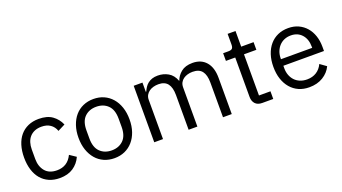

<svg xmlns="http://www.w3.org/2000/svg" viewBox="-55 -1148 2936 1648"><g transform="rotate(-20 1413.0 -323.5)"><path d="M277 12Q223 12 180 -7Q137 -26 107.5 -61Q78 -96 62.5 -146Q47 -196 47 -258Q47 -320 62.5 -370Q78 -420 107.5 -455Q137 -490 180 -509Q223 -528 277 -528Q354 -528 400.5 -494.5Q447 -461 470 -407L403 -373Q389 -413 357 -435Q325 -457 277 -457Q241 -457 214 -445.5Q187 -434 169 -413.5Q151 -393 142 -364.5Q133 -336 133 -302V-214Q133 -146 169.5 -102.5Q206 -59 277 -59Q374 -59 417 -149L475 -110Q450 -54 400.5 -21Q351 12 277 12Z M777 12Q725 12 682 -7Q639 -26 608.5 -61.5Q578 -97 561 -146.5Q544 -196 544 -258Q544 -319 561 -369Q578 -419 608.5 -454.5Q639 -490 682 -509Q725 -528 777 -528Q829 -528 871.5 -509Q914 -490 945 -454.5Q976 -419 993 -369Q1010 -319 1010 -258Q1010 -196 993 -146.5Q976 -97 945 -61.5Q914 -26 871.5 -7Q829 12 777 12ZM777 -59Q842 -59 883 -99Q924 -139 924 -221V-295Q924 -377 883 -417Q842 -457 777 -457Q712 -457 671 -417Q630 -377 630 -295V-221Q630 -139 671 -99Q712 -59 777 -59Z M1142 0V-516H1222V-432H1226Q1235 -452 1246.5 -469.5Q1258 -487 1274.5 -500Q1291 -513 1313 -520.5Q1335 -528 1365 -528Q1416 -528 1459 -503.5Q1502 -479 1523 -423H1525Q1539 -465 1577.5 -496.5Q1616 -528 1682 -528Q1761 -528 1805.5 -476.5Q1850 -425 1850 -331V0H1770V-317Q1770 -386 1743 -421Q1716 -456 1657 -456Q1633 -456 1611.5 -450Q1590 -444 1573 -432Q1556 -420 1546 -401.5Q1536 -383 1536 -358V0H1456V-317Q1456 -386 1429 -421Q1402 -456 1345 -456Q1321 -456 1299 -450Q1277 -444 1260 -432Q1243 -420 1232.5 -401.5Q1222 -383 1222 -358V0Z M2129 0Q2087 0 2065.5 -23.5Q2044 -47 2044 -85V-446H1959V-516H2007Q2033 -516 2042.5 -526.5Q2052 -537 2052 -563V-659H2124V-516H2237V-446H2124V-70H2229V0Z M2556 12Q2503 12 2460.5 -7Q2418 -26 2387.5 -61.5Q2357 -97 2340.5 -146.5Q2324 -196 2324 -258Q2324 -319 2340.5 -369Q2357 -419 2387.5 -454.5Q2418 -490 2460.5 -509Q2503 -528 2556 -528Q2608 -528 2649 -509Q2690 -490 2719 -456.5Q2748 -423 2763.5 -377Q2779 -331 2779 -276V-238H2408V-214Q2408 -181 2418.5 -152.5Q2429 -124 2448.5 -103Q2468 -82 2496.5 -70Q2525 -58 2561 -58Q2610 -58 2646.5 -81Q2683 -104 2703 -147L2760 -106Q2735 -53 2682 -20.5Q2629 12 2556 12ZM2556 -461Q2523 -461 2496 -449.5Q2469 -438 2449.5 -417Q2430 -396 2419 -367.5Q2408 -339 2408 -305V-298H2693V-309Q2693 -378 2655.5 -419.5Q2618 -461 2556 -461Z"/></g></svg>

Font: IBM Plex Sans Hebrew
Style: Regular
Weight: 400
Designer: Mike Abbink, Paul van der Laan, Pieter van Rosmalen, Yanek Iontef
Foundry: Bold Monday
Version: Version 1.2